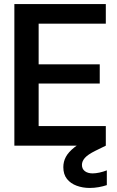

<svg xmlns="http://www.w3.org/2000/svg" viewBox="-20 -720 579 949"><path d="M51 0V-700H503V-603H171V-402H473V-307H171V-97H503V0ZM423 209Q389 209 359 198Q329 187 311 164.5Q293 142 293 106Q293 79 305.5 55.5Q318 32 347.5 8.5Q377 -15 428 -37L476 -57L503 0L450 26Q414 44 399.5 60.5Q385 77 385 95Q385 115 399.5 126Q414 137 438 137Q453 137 471.5 133Q490 129 508 122V195Q490 201 468 205Q446 209 423 209Z"/></svg>

Font: DM Sans 36pt SemiBold
Style: Regular
Weight: 600
Designer: Colophon Foundry, Jonny Pinhorn
Foundry: Colophon Foundry
Version: Version 4.004;gftools[0.9.30]